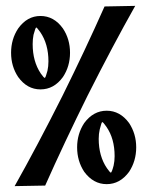

<svg xmlns="http://www.w3.org/2000/svg" viewBox="-20 -633 501 660"><path d="M30.3 6.8Q107.9 -130.9 194.8 -303.7Q272.5 -460.4 339.4 -610.8L444.8 -612.8Q367.7 -476.1 280.8 -303.7Q200.7 -142.1 135.3 4.9ZM119.1 -325.7Q73.2 -325.7 42.5 -368.2Q18.1 -404.8 18.1 -451.7Q18.1 -498.5 42.5 -535.2Q73.2 -578.1 119.1 -578.1Q165.5 -578.1 196.3 -535.2Q220.7 -498.5 220.7 -451.7Q220.7 -404.8 196.3 -368.2Q165.5 -325.7 119.1 -325.7ZM133.8 -365.2Q136.7 -365.2 143.1 -389.6Q146.5 -404.8 146.5 -421.9Q146.5 -481.9 118.2 -522.9Q106.9 -538.6 104.5 -538.6Q102.1 -538.6 95.2 -513.2Q92.3 -498.5 92.3 -481.4Q92.3 -421.9 120.1 -380.4Q130.9 -365.2 133.8 -365.2ZM346.7 0Q300.8 0 269.5 -42.5Q245.1 -79.6 245.1 -126.5Q245.1 -172.9 269.5 -210Q300.8 -252.4 346.7 -252.4Q392.6 -252.4 423.8 -210Q448.2 -172.9 448.2 -126.5Q448.2 -79.6 423.8 -42.5Q392.6 0 346.7 0ZM360.8 -39.6Q364.3 -39.6 370.6 -64Q374 -79.1 374 -96.2Q374 -156.7 345.7 -197.3Q334.5 -213.4 331.5 -213.4Q329.1 -213.4 322.8 -188Q319.3 -172.9 319.3 -155.8Q319.3 -96.2 347.7 -54.7Q358.4 -39.6 360.8 -39.6Z"/></svg>

Font: Quaaykop
Style: Bold
Weight: 700
Designer: Tup Wanders
Foundry: Free font, DO NOT SELL
Version: Version 1.00;July 31, 2023;FontCreator 11.5.0.2430 64-bit